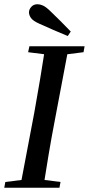

<svg xmlns="http://www.w3.org/2000/svg" viewBox="-25 -881 417 901"><path d="M-5 0 0 -27 112 -41H149L259 -27L254 0ZM69 0 136 -353Q150 -430 163 -508.5Q176 -587 188 -664H298L231 -310Q216 -232 203 -154.5Q190 -77 178 0ZM107 -636 113 -664H372L367 -636L256 -622H218ZM307 -733 293 -712Q259 -726 225.5 -740.5Q192 -755 159 -770Q130 -783 120.5 -796.5Q111 -810 111 -823Q111 -837 122 -849Q133 -861 150 -861Q164 -861 178.5 -854Q193 -847 214 -826Q237 -804 260.5 -780.5Q284 -757 307 -733Z"/></svg>

Font: Source Serif 4 48pt SemiBold
Style: Italic
Weight: 600
Italic angle: -12°
Designer: Frank Grießhammer
Foundry: Adobe Systems Incorporated
Version: Version 4.004;hotconv 1.0.116;makeotfexe 2.5.65601